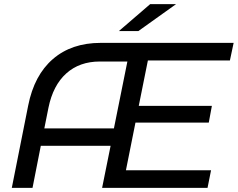

<svg xmlns="http://www.w3.org/2000/svg" viewBox="-20 -907 1148 927"><path d="M694 -615 650 -396H1003L988 -315H634L588 -85H999L982 0H473L514 -203H177L137 0H37L116 -397Q145 -544 235.5 -622Q326 -700 466 -700H1108L1090 -615ZM595 -610H462Q364 -610 300 -552.5Q236 -495 214 -387L194 -287H530ZM705 -887H830L648 -757H554Z"/></svg>

Font: Montserrat Alternates Medium
Style: Italic
Weight: 500
Italic angle: -11.3°
Designer: Julieta Ulanovsky
Foundry: Julieta Ulanovsky
Version: Version 7.200